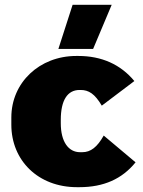

<svg xmlns="http://www.w3.org/2000/svg" viewBox="-20 -764 593 796"><path d="M366 -561 443 -744H281L222 -561ZM299 12H309C410 12 486 -22 542 -91L410 -202C383 -154 356 -133 321 -133H312C264 -133 232 -176 232 -253V-267C232 -349 260 -391 310 -391H314C348 -391 373 -375 402 -326L537 -428C480 -497 401 -532 305 -532H296C144 -532 27 -422 27 -277V-247C27 -99 138 12 299 12Z"/></svg>

Font: Fixel Display Black
Style: Regular
Weight: 900
Designer: AlfaBravo + MacPaw
Foundry: Kyrylo Tkachov, Marchela Mozhyna, Serhii Makarenko, Maria Weinstein, Zakhar Kryvoshyya
Version: Version 1.211